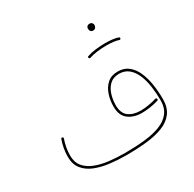

<svg xmlns="http://www.w3.org/2000/svg" viewBox="-178 -1021 1224 1213"><g transform="rotate(-30 434.0 -415.0)"><path d="M597.2 -812Q597.2 -819.8 603.3 -826.7Q609.4 -833.5 621.6 -833.5Q634.8 -833.5 641.1 -823.7Q645 -817.9 645 -811Q645 -802.2 639.6 -793.2Q634.3 -784.2 620.1 -784.2Q610.8 -784.2 605.7 -789.1Q600.6 -793.9 598.6 -800.3Q597.2 -805.7 597.2 -812ZM508.8 -648.9Q505.9 -657.7 513.7 -659.7Q539.1 -668.9 574.7 -673.3Q610.4 -677.7 645 -677.7Q672.9 -677.7 697.8 -674.8Q722.7 -671.9 739.3 -665.5Q747.6 -662.6 744.1 -654.8Q743.2 -652.3 740 -650.1Q736.8 -647.9 733.4 -649.9Q719.7 -655.3 696 -658.2Q672.4 -661.1 645 -661.1Q610.8 -661.1 576.7 -656.7Q542.5 -652.3 519.5 -644Q512.2 -641.1 508.8 -648.9ZM82.5 -173.3Q82.5 -233.4 103.5 -292Q106.4 -299.8 114.7 -296.9Q122.1 -293.9 119.1 -286.1Q99.1 -229 99.1 -173.3Q99.1 -123.5 125.2 -92Q151.4 -60.5 195.6 -43.5Q239.7 -26.4 295.2 -20Q350.6 -13.7 409.2 -13.7Q486.3 -13.7 552 -20.8Q617.7 -27.8 666.3 -46.6Q714.8 -65.4 741.9 -100.1Q769 -134.8 769 -189.9Q769 -241.7 762 -291Q754.9 -340.3 738.3 -379.9Q721.7 -419.4 693.6 -442.9Q665.5 -466.3 624 -466.3Q583 -466.3 557.4 -442.9Q531.7 -419.4 519.8 -382.1Q507.8 -344.7 507.8 -303.7Q507.8 -246.1 541 -220.9Q574.2 -195.8 628.4 -195.8Q655.3 -195.8 686.5 -201.2Q717.8 -206.5 744.6 -214.4Q752.9 -217.3 754.9 -208.5Q756.8 -200.2 749.5 -197.8Q721.2 -189 689 -184.1Q656.7 -179.2 628.4 -179.2Q568.8 -179.2 530 -209Q491.2 -238.8 491.2 -303.7Q491.2 -348.6 504.9 -389.6Q518.6 -430.7 547.9 -456.8Q577.1 -482.9 624 -482.9Q670.4 -482.9 701.7 -457.8Q732.9 -432.6 751.2 -390.6Q769.5 -348.6 777.6 -296.4Q785.6 -244.1 785.6 -189.9Q785.6 -128.4 757.1 -90.3Q728.5 -52.2 677.5 -32Q626.5 -11.7 557.9 -4.4Q489.3 2.9 409.2 2.9Q348.6 2.9 290.5 -4.2Q232.4 -11.2 185.3 -30Q138.2 -48.8 110.4 -83.5Q82.5 -118.2 82.5 -173.3Z"/></g></svg>

Font: Mikhak-DS2-FD Thin
Style: Regular
Weight: 100
Designer: Amin Abedi
Version: Version 3.2